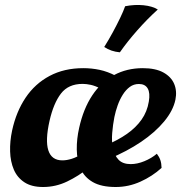

<svg xmlns="http://www.w3.org/2000/svg" viewBox="-20 -740 738 769"><path d="M152.4 9Q106.3 9 77.6 -10Q48.9 -28.9 35.3 -60.9Q21.7 -92.9 20.5 -133.4Q19.2 -174 28.6 -217.7Q44.9 -292.6 82.5 -348.7Q120.1 -404.8 178.6 -435.9Q237 -467 313.5 -467Q346.7 -467 378.8 -460.3Q410.8 -453.5 443.6 -436.5L382.5 -385.4Q361 -396.4 343.4 -400.2Q325.9 -404 310.9 -404Q253.9 -404 224.1 -365.2Q194.4 -326.4 178.5 -256.4Q160.7 -177.9 173.6 -137.8Q186.5 -97.7 229.9 -97.7Q247.3 -97.7 267.6 -104.1Q287.9 -110.5 311.6 -125.2L332.8 -66Q294.7 -35 248.9 -13Q203.1 9 152.4 9ZM443.6 9Q385.8 9 351.6 -10.8Q317.4 -30.5 302.7 -64.8Q288 -99.1 287.5 -141.4Q287 -183.7 297 -227.8Q314 -304.5 349.5 -358Q384.9 -411.4 436.4 -439.2Q487.9 -467 551.7 -467Q602.7 -467 634.2 -449.8Q665.6 -432.5 677.6 -404Q689.6 -375.4 682.6 -340.8Q673.6 -297.3 637.6 -253.7Q601.5 -210.1 545 -171.8Q488.4 -133.6 416.9 -103.9L403.8 -158.2Q452.7 -178.6 488.6 -203.8Q524.5 -229 547 -260.9Q569.5 -292.8 576 -333Q582 -367.6 571.6 -385.6Q561.2 -403.6 536.5 -403.6Q515.8 -403.6 500 -392Q484.2 -380.4 472 -361.1Q459.8 -341.8 451.4 -318.4Q443 -295 438.1 -271Q432.1 -240.3 429.4 -207.6Q426.6 -175 432.2 -146.7Q437.7 -118.4 454.6 -100.5Q471.4 -82.7 503.5 -82.7Q529.7 -82.7 558.2 -94.4Q586.8 -106.1 608.2 -124.2Q617.8 -111.9 622.3 -98.6Q626.8 -85.4 627.1 -67.5Q589.8 -33.7 542.2 -12.3Q494.6 9 443.6 9ZM481.2 -715Q519.1 -722.5 554.7 -719Q590.4 -715.4 612 -701.9Q569.2 -663.2 529.8 -618.4Q490.3 -573.7 460.1 -530.5Q424.5 -533.6 397.4 -551.8Q415.8 -581.1 432 -611.1Q448.2 -641 461.2 -668.1Q474.2 -695.1 481.2 -715Z"/></svg>

Font: Vollkorn
Style: Italic
Weight: 400
Italic angle: -11°
Designer: Friedrich Althausen
Foundry: Friedrich Althausen
Version: Version 5.001